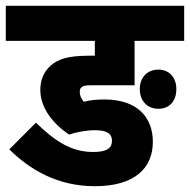

<svg xmlns="http://www.w3.org/2000/svg" viewBox="-20 -642 655 662"><path d="M308 -193C352 -193 366 -179 366 -157C366 -130 347 -118 301 -118C224 -118 168 -157 104 -219L12 -127C81 -59 176 0 307 0C449 0 507 -66 507 -153C507 -238 453 -299 340 -299C312 -299 291 -297 269 -291C260 -302 255 -312 255 -326C255 -333 257 -338 261 -341C267 -346 274 -348 293 -348H444V-501H615V-622H0V-501H307V-450H289C211 -450 179 -437 155 -416C131 -395 119 -366 119 -332C119 -268 165 -214 218 -178C245 -187 277 -193 308 -193ZM462 -335C462 -294 488 -267 526 -267C565 -267 588 -294 588 -335C588 -373 565 -402 526 -402C486 -402 462 -373 462 -335Z"/></svg>

Font: Noto Sans Devanagari UI Condensed ExtraBold
Style: Regular
Weight: 800
Width: 3
Designer: Jelle Bosma - Monotype Design Team
Foundry: Monotype Imaging Inc.
Version: Version 2.004